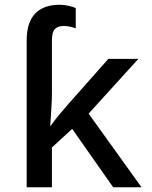

<svg xmlns="http://www.w3.org/2000/svg" viewBox="-20 -786 640 806"><path d="M92 -616Q92 -692 127.5 -729Q163 -766 230 -766Q250 -766 269 -761.5Q288 -757 298 -752V-667Q291 -670 276.5 -673.5Q262 -677 246 -677Q223 -677 210.5 -664Q198 -651 198 -619V-398Q198 -367 195.5 -329.5Q193 -292 191 -258H193Q210 -282 227.5 -303Q245 -324 264 -346L435 -539H561L352 -309L574 0H455L283 -245L198 -167V0H92Z"/></svg>

Font: Noto Sans Mono Medium
Style: Regular
Weight: 500
Designer: Monotype Design Team
Foundry: Monotype Imaging Inc.
Version: Version 2.014